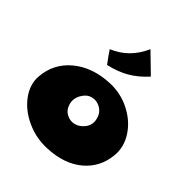

<svg xmlns="http://www.w3.org/2000/svg" viewBox="-218 -958 1073 1073"><g transform="rotate(45 318.5 -422.0)"><path d="M349 -822Q405 -768 459 -715Q413 -664 361.5 -634Q310 -604 240 -588Q212 -625 188 -661Q299 -707 349 -822ZM321 -527Q405 -531 478.5 -493.5Q552 -456 592.5 -393Q633 -330 626 -261Q616 -156 538 -91.5Q460 -27 333 -22Q249 -18 173.5 -52.5Q98 -87 54.5 -146Q11 -205 15 -270Q23 -381 107 -451Q191 -521 321 -527ZM346 -227Q376 -235 398 -263.5Q420 -292 413 -329Q405 -370 373 -389.5Q341 -409 306 -399Q276 -391 256.5 -356.5Q237 -322 247 -285Q258 -248 288 -233.5Q318 -219 346 -227Z"/></g></svg>

Font: LONDON PRESLEY
Style: Regular
Weight: 400
Version: Version 001.000